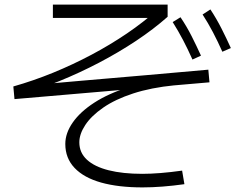

<svg xmlns="http://www.w3.org/2000/svg" viewBox="-20 -771 1040 835"><path d="M43 -340 38 -395Q126 -420 211.5 -455Q297 -490 378 -533Q459 -576 532 -625.5Q605 -675 666 -730L663 -693H210V-751H709V-698Q648 -644 572 -593.5Q496 -543 411 -498.5Q326 -454 238.5 -418.5Q151 -383 68 -360L63 -396Q196 -408 335.5 -420Q475 -432 614.5 -444Q754 -456 886 -468L891 -413Q684 -395 468.5 -376.5Q253 -358 43 -340ZM600 44Q495 44 420 23Q345 2 304.5 -40.5Q264 -83 264 -145Q264 -192 296.5 -238.5Q329 -285 390 -324.5Q451 -364 538 -391.5Q625 -419 734 -429L739 -400Q637 -390 559 -364.5Q481 -339 429 -303Q377 -267 351 -227.5Q325 -188 325 -152Q325 -107 358 -76.5Q391 -46 452.5 -30.5Q514 -15 599 -15Q635 -15 678.5 -18.5Q722 -22 772 -29L782 30Q682 44 600 44ZM817 -512Q797 -557 776 -597Q755 -637 731 -675L765 -696Q792 -656 813.5 -613.5Q835 -571 854 -529ZM947 -546Q927 -591 906 -631Q885 -671 861 -708L895 -730Q922 -689 943.5 -646.5Q965 -604 984 -562Z"/></svg>

Font: Murecho Thin Light
Style: Regular
Weight: 300
Version: Version 1.010